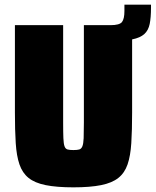

<svg xmlns="http://www.w3.org/2000/svg" viewBox="-20 -796 668 824"><path d="M415 -620V-688H454Q493 -688 503.5 -701.5Q514 -715 514 -749V-776H628V-763Q628 -721 622.5 -693.5Q617 -666 599.5 -650Q582 -634 547.5 -627Q513 -620 454 -620ZM295 8Q223 8 176 -1.5Q129 -11 102.5 -32.5Q76 -54 63.5 -90.5Q51 -127 47.5 -182Q44 -237 44 -313V-688H251V-270Q251 -227 252 -203Q253 -179 257 -168Q261 -157 270 -154.5Q279 -152 295 -152Q311 -152 320 -154.5Q329 -157 333.5 -168Q338 -179 339 -203Q340 -227 340 -270V-688H547V-313Q547 -237 543.5 -182Q540 -127 527.5 -90.5Q515 -54 488 -32.5Q461 -11 414 -1.5Q367 8 295 8Z"/></svg>

Font: Saira SemiCondensed Black
Style: Regular
Weight: 900
Width: 4
Designer: Hector Gatti with collaboration of the Omnibus-Type team
Foundry: Omnibus-Type
Version: Version 1.101